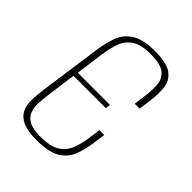

<svg xmlns="http://www.w3.org/2000/svg" viewBox="-157 -581 667 667"><g transform="rotate(45 176.5 -248.0)"><path d="M139 7Q94 7 70 -4.5Q46 -16 37 -35.5Q28 -55 28.5 -79Q29 -103 32 -127L66 -369Q71 -401 81.5 -431.5Q92 -462 121.5 -482.5Q151 -503 211 -503Q271 -503 295.5 -484Q320 -465 323 -434.5Q326 -404 321 -367L315 -324H291L296 -361Q301 -395 299.5 -423Q298 -451 278.5 -468Q259 -485 208 -485Q158 -485 134 -466.5Q110 -448 101.5 -420Q93 -392 89 -363L75 -260H233L231 -242H72L57 -132Q54 -110 53 -88.5Q52 -67 58.5 -49.5Q65 -32 84 -21.5Q103 -11 141 -11Q191 -11 215.5 -28Q240 -45 250 -73Q260 -101 264 -134L269 -172H293L287 -129Q282 -92 270.5 -61Q259 -30 229 -11.5Q199 7 139 7Z"/></g></svg>

Font: Alumni Sans Thin
Style: Italic
Weight: 100
Italic angle: -8°
Designer: Robert E. Leuschke
Foundry: Robert E. Leuschke
Version: Version 1.016